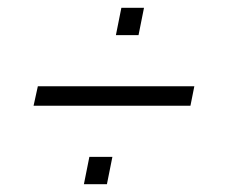

<svg xmlns="http://www.w3.org/2000/svg" viewBox="-20 -499 583 492"><path d="M66 -228 77 -278H478L468 -228ZM195 -27 209 -97H268L254 -27ZM277 -409 291 -479H349L335 -409Z"/></svg>

Font: Saira Thin Light
Style: Italic
Weight: 300
Italic angle: -12°
Version: Version 1.101